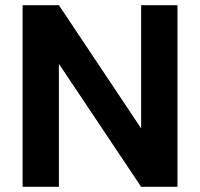

<svg xmlns="http://www.w3.org/2000/svg" viewBox="-20 -720 771 740"><path d="M67 0V-700H207L524 -225V-700H664V0H524L207 -474V0Z"/></svg>

Font: DM Sans 20pt ExtraBold
Style: Regular
Weight: 800
Version: Version 4.004;gftools[0.9.30]